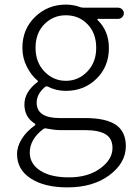

<svg xmlns="http://www.w3.org/2000/svg" viewBox="-20 -564 583 841"><path d="M275.4 256.8Q174.8 256.8 114.7 217.8Q54.7 178.7 54.7 111.3Q54.7 77.1 75.7 43.9Q96.7 10.7 132.8 -14.6Q134.8 -15.6 134.8 -18.6Q134.8 -19.5 134.3 -20.5Q133.8 -21.5 132.8 -22.5Q86.9 -50.8 86.9 -106.4Q86.9 -161.1 144.5 -205.1Q146.5 -206.1 146.5 -208Q146.5 -210 144.5 -210.9Q116.2 -234.4 97.2 -272.5Q78.1 -310.5 78.1 -354.5Q78.1 -436.5 133.8 -490.2Q189.5 -543.9 268.6 -543.9Q301.8 -543.9 333 -532.2Q340.8 -530.3 347.7 -530.3H498Q507.8 -530.3 515.1 -522.9Q522.5 -515.6 522.5 -505.9Q522.5 -496.1 515.1 -488.8Q507.8 -481.4 498 -481.4H409.2Q407.2 -481.4 406.7 -480Q406.2 -478.5 407.2 -476.6Q457 -428.7 457 -353.5Q457 -272.5 402.8 -219.2Q348.6 -166 268.6 -166Q225.6 -166 189.5 -184.6Q182.6 -187.5 177.7 -183.6Q140.6 -152.3 140.6 -114.3Q140.6 -46.9 241.2 -46.9H352.5Q444.3 -46.9 487.8 -17.1Q531.2 12.7 531.2 76.2Q531.2 149.4 459.5 203.1Q387.7 256.8 275.4 256.8ZM268.6 -210Q323.2 -210 362.3 -250.5Q401.4 -291 401.4 -354.5Q401.4 -418.9 363.3 -458Q325.2 -497.1 268.6 -497.1Q212.9 -497.1 174.3 -458Q135.7 -418.9 135.7 -354.5Q135.7 -291 174.8 -250.5Q213.9 -210 268.6 -210ZM282.2 212.9Q365.2 212.9 418.9 173.8Q472.7 134.8 472.7 84Q472.7 43 442.9 24.4Q413.1 5.9 351.6 5.9H243.2Q219.7 5.9 183.6 -1Q181.6 -2 179.7 -2Q173.8 -2 169.9 1Q110.4 45.9 110.4 104.5Q110.4 153.3 155.8 183.1Q201.2 212.9 282.2 212.9Z"/></svg>

Font: Gen Jyuu Gothic P Light
Style: Regular
Weight: 200
Designer: [Source Han Sans]
Ryoko NISHIZUKA  (kana & ideographs); Paul D. Hunt (Latin, Greek & Cyrillic); Wenlong ZHANG  (bopomofo
Version: Version 1.002.20150607